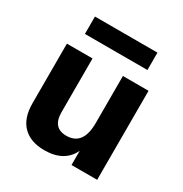

<svg xmlns="http://www.w3.org/2000/svg" viewBox="-162 -818 905 947"><g transform="rotate(30 290.0 -344.0)"><path d="M464 -593H108V-692H464ZM520 0H374V-81Q334 4 220 4Q142 4 98.5 -39.5Q55 -83 55 -168V-507H201V-201Q201 -112 279 -112Q374 -112 374 -239V-507H520Z"/></g></svg>

Font: Hind Kochi
Style: Bold
Weight: 700
Designer: Dhruvi Tolia
Foundry: Indian Type Foundry
Version: Version 0.702;PS 1.0;hotconv 1.0.81;makeotf.lib2.5.63406